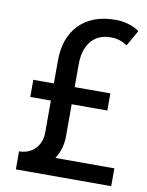

<svg xmlns="http://www.w3.org/2000/svg" viewBox="-81 -768 635 827"><g transform="rotate(10 236.5 -354.5)"><path d="M463 -78V0H46V-79Q89 -79 116 -107Q143 -135 143 -179V-318H53V-393H143V-492Q143 -594 200 -651.5Q257 -709 358 -709Q388 -709 415.5 -700.5Q443 -692 462 -678L423 -609Q404 -621 387 -626Q370 -631 350 -631Q295 -631 264.5 -594Q234 -557 234 -492V-393H390V-318H234V-178Q234 -123 205 -78Z"/></g></svg>

Font: Akshar
Style: Regular
Weight: 400
Designer: Tall Chai
Foundry: Tall Chai
Version: Version 1.000